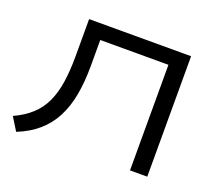

<svg xmlns="http://www.w3.org/2000/svg" viewBox="-120 -873 1199 1056"><g transform="rotate(20 479.5 -345.0)"><path d="M67 15 20 -61Q81 -89 122.5 -127Q164 -165 188 -217Q212 -269 222 -336.5Q232 -404 232 -489V-705H829V0H728V-618H329V-467Q329 -373 315 -296.5Q301 -220 270 -160.5Q239 -101 189 -57.5Q139 -14 67 15Z"/></g></svg>

Font: Nunito Sans 7pt Expanded
Style: Regular
Weight: 400
Width: 7
Designer: Vernon Adams
Foundry: Vernon Adams
Version: Version 3.101;gftools[0.9.27]